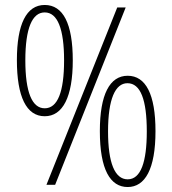

<svg xmlns="http://www.w3.org/2000/svg" viewBox="-20 -744 694 773"><path d="M160 -724C86 -724 48 -646 48 -502C48 -355 86 -276 160 -276C233 -276 273 -354 273 -501C273 -649 234 -724 160 -724ZM486 -714H452L167 0H202ZM160 -694C212 -694 238 -627 238 -501C238 -374 212 -308 160 -308C109 -308 82 -373 82 -501C82 -631 110 -694 160 -694ZM494 -439C422 -439 382 -364 382 -216C382 -61 424 9 494 9C564 9 606 -63 606 -216C606 -364 567 -439 494 -439ZM493 -409C546 -409 571 -342 571 -215C571 -92 547 -22 494 -22C442 -22 415 -89 415 -215C415 -345 444 -409 493 -409Z"/></svg>

Font: Noto Sans Arabic UI Cn XLt
Style: Regular
Weight: 200
Width: 3
Designer: Monotype Design Team, Nadine Chahine and Nizar Qandah
Foundry: Monotype Imaging Inc.
Version: Version 2.010